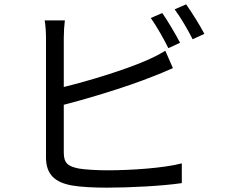

<svg xmlns="http://www.w3.org/2000/svg" viewBox="-20 -844 1040 885"><path d="M728 -784 675 -761C702 -723 736 -663 756 -622L810 -647C789 -687 753 -748 728 -784ZM838 -824 785 -801C813 -763 846 -707 868 -663L922 -688C903 -725 864 -787 838 -824ZM279 -750H186C190 -727 192 -693 192 -669C192 -616 192 -216 192 -119C192 -38 235 -3 312 11C353 18 413 21 472 21C581 21 731 13 818 0V-91C735 -69 582 -59 476 -59C427 -59 375 -62 344 -67C295 -77 274 -90 274 -141V-361C398 -393 571 -446 683 -491C713 -502 749 -518 777 -530L742 -610C714 -593 684 -578 654 -565C550 -520 392 -472 274 -443V-669C274 -697 276 -727 279 -750Z"/></svg>

Font: GenYoGothic2 TW R
Style: Regular
Weight: 400
Version: Version 2.100;PS 2.1;hotconv 16.6.51;makeotf.lib2.5.65220 DE